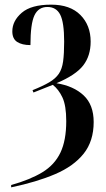

<svg xmlns="http://www.w3.org/2000/svg" viewBox="-20 -566 456 826"><path d="M28 230Q110 207 162.5 175Q215 143 240 90.5Q265 38 265 -45Q265 -112 248.5 -147Q232 -182 207 -201L124 -168L120 -178Q165 -196 192 -212Q219 -228 233 -248.5Q247 -269 251.5 -302Q256 -335 256 -387Q256 -470 239 -503Q222 -536 184 -536Q145 -536 128 -499.5Q111 -463 111 -372Q75 -372 54 -385.5Q33 -399 33 -431Q33 -476 73.5 -511Q114 -546 200 -546Q282 -546 326 -501.5Q370 -457 370 -387Q370 -326 338 -284.5Q306 -243 223 -208Q297 -196 340 -155.5Q383 -115 383 -41Q383 41 340 95Q297 149 217.5 183Q138 217 28 240Z"/></svg>

Font: Noto Serif Display ExtraCondensed SemiBold
Style: Regular
Weight: 600
Width: 2
Designer: Monotype Design Team
Foundry: Monotype Imaging Inc.
Version: Version 2.009